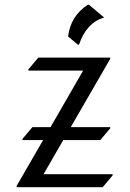

<svg xmlns="http://www.w3.org/2000/svg" viewBox="-20 -776 540 796"><path d="M48.8 0V-4.9L158.7 -195.3H73.2V-200.2L114.3 -249H189.5L324.7 -483.4H97.7V-488.3L138.7 -537.1H437V-532.2L273.4 -249H437V-244.1L396 -195.3H242.2L160.6 -53.7H446.8V-48.8L405.8 0ZM343.8 -756.3H348.6L411.6 -703.6Q337.9 -681.2 307.6 -590.8H302.7L262.2 -625Q272.9 -710 343.8 -756.3Z"/></svg>

Font: Gothica
Style: Book
Weight: 400
Designer: Wojciech Kalinowski "wmk69" (wmk69@o2.pl)
Foundry: Wojciech Kalinowski "wmk69" (wmk69@o2.pl)
Version: Version 2.1.0; 2021-05-14